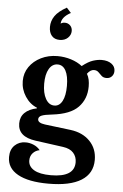

<svg xmlns="http://www.w3.org/2000/svg" viewBox="-69 -894 769 1201"><g transform="rotate(5 316.0 -293.5)"><path d="M281 260Q156 260 89 222.5Q22 185 22 115Q22 68 49.5 41.5Q77 15 118 15Q144 15 168.5 25.5Q193 36 209 56Q183 61 166.5 79.5Q150 98 150 125Q150 163 186 184.5Q222 206 292 206Q440 206 440 112Q440 77 418.5 53Q397 29 353 23L178 -1Q67 -16 67 -100Q67 -141 93.5 -167Q120 -193 169 -203V-207Q124 -225 95 -269.5Q66 -314 66 -366Q66 -416 93 -455Q120 -494 166.5 -517Q213 -540 270 -540Q314 -540 355 -527Q396 -514 425 -491Q463 -521 492.5 -530.5Q522 -540 547 -540Q585 -540 608.5 -523Q632 -506 632 -478Q632 -457 619 -443.5Q606 -430 586 -430Q566 -430 554.5 -441Q543 -452 532.5 -462.5Q522 -473 504 -473Q482 -473 462 -446Q472 -429 476 -409.5Q480 -390 480 -367Q480 -289 430.5 -237.5Q381 -186 268 -173Q221 -168 202 -160Q183 -152 183 -136Q183 -113 228 -107L391 -87Q468 -77 513 -30Q558 17 558 87Q558 172 487.5 216Q417 260 281 260ZM276 -230Q308 -230 326 -264Q344 -298 344 -359Q344 -421 326 -454.5Q308 -488 275 -488Q241 -488 221 -454Q201 -420 201 -361Q201 -302 221.5 -266Q242 -230 276 -230ZM301 -847 329 -816Q299 -800 285 -781.5Q271 -763 271 -744Q281 -752 297 -752Q317 -752 330.5 -738.5Q344 -725 344 -704Q344 -679 324.5 -660.5Q305 -642 273 -642Q241 -642 223.5 -662.5Q206 -683 206 -718Q206 -755 227.5 -786.5Q249 -818 301 -847Z"/></g></svg>

Font: Libre Baskerville
Style: Bold
Weight: 700
Designer: Pablo Impallari, Rodrigo Fuenzalida
Foundry: Pablo Impallari, Rodrigo Fuenzalida
Version: Version 1.051; ttfautohint (v1.8.4.7-5d5b)